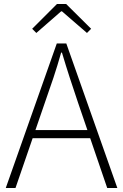

<svg xmlns="http://www.w3.org/2000/svg" viewBox="-20 -947 621 967"><path d="M9 0 266 -728H314L571 0H520L373 -430Q351 -495 331.5 -555Q312 -615 292 -682H288Q269 -615 249 -555Q229 -495 206 -430L58 0ZM125 -251V-292H452V-251ZM163 -781 142 -802 267 -927H313L439 -802L418 -781L292 -890H288Z"/></svg>

Font: Noto Sans SC Thin ExtraLight
Style: Regular
Weight: 250
Version: Version 2.004-H2;hotconv 1.0.118;makeotfexe 2.5.65603